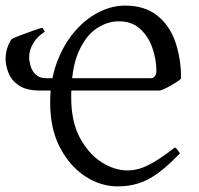

<svg xmlns="http://www.w3.org/2000/svg" viewBox="-20 -650 710 685"><path d="M122 -327Q74 -327 47.5 -345Q21 -363 10.5 -389.5Q0 -416 0 -440Q0 -478 21 -510Q31 -516 54 -524.5Q77 -533 99.5 -541Q122 -549 131 -551Q135 -546 140 -537Q113 -520 98.5 -495.5Q84 -471 84 -446Q84 -433 89 -415Q94 -397 107.5 -384Q121 -371 145 -371H519Q527 -371 532.5 -378.5Q538 -386 538 -396Q538 -437 524 -478Q510 -519 480.5 -546.5Q451 -574 404 -574Q363 -574 324 -548Q285 -522 259.5 -463Q234 -404 234 -303Q234 -216 265 -158.5Q296 -101 342 -71.5Q388 -42 435 -42Q471 -42 508.5 -60.5Q546 -79 604 -124Q609 -122 614.5 -113.5Q620 -105 622 -103Q578 -57 542.5 -31.5Q507 -6 473 4.5Q439 15 400 15Q339 15 284 -21Q229 -57 194 -123.5Q159 -190 159 -284Q159 -361 182 -424.5Q205 -488 243.5 -534Q282 -580 329.5 -605Q377 -630 426 -630Q496 -630 540.5 -595Q585 -560 605.5 -500.5Q626 -441 626 -370Q621 -364 605 -354Q589 -344 572 -335.5Q555 -327 548 -327Z"/></svg>

Font: ChillKai
Style: Regular
Weight: 400
Designer: ChillType
Foundry: 寒蝉字型
Version: Version 2.000